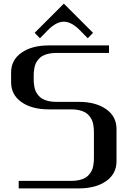

<svg xmlns="http://www.w3.org/2000/svg" viewBox="-20 -1043 748 1063"><path d="M333.5 -1022.9 495.1 -861.3 465.8 -831.1 421.9 -876Q375 -922.9 333.5 -922.9Q291 -922.9 245.1 -876L201.2 -831.1L171.9 -861.3ZM250 -437.5Q156.2 -437.5 98.9 -477.8Q41.5 -518.1 41.5 -587.4V-641.6Q41.5 -710.9 98.9 -751.2Q156.2 -791.5 250 -791.5H583.5V-750H291.5Q266.6 -750 246.6 -745.1Q226.6 -740.2 213.9 -732.7Q201.2 -725.1 191.9 -713.4Q182.6 -701.7 177.7 -691.2Q172.9 -680.7 170.2 -666Q167.5 -651.4 167 -641.6Q166.5 -631.8 166.5 -618.7V-610.4Q166.5 -597.2 167 -587.4Q167.5 -577.6 170.2 -563Q172.9 -548.3 177.7 -537.8Q182.6 -527.3 191.9 -515.6Q201.2 -503.9 213.9 -496.3Q226.6 -488.8 246.6 -483.9Q266.6 -479 291.5 -479H416.5Q510.3 -479 567.6 -438.7Q625 -398.4 625 -329.1V-149.9Q625 -80.6 567.6 -40.3Q510.3 0 416.5 0H83.5V-41.5H375Q399.9 -41.5 419.9 -46.4Q439.9 -51.3 452.6 -58.8Q465.3 -66.4 474.6 -78.1Q483.9 -89.8 488.8 -100.3Q493.7 -110.8 496.3 -125.5Q499 -140.1 499.5 -149.9Q500 -159.7 500 -172.9V-306.2Q500 -319.3 499.5 -329.1Q499 -338.9 496.3 -353.5Q493.7 -368.2 488.8 -378.7Q483.9 -389.2 474.6 -400.9Q465.3 -412.6 452.6 -420.2Q439.9 -427.7 419.9 -432.6Q399.9 -437.5 375 -437.5Z"/></svg>

Font: Gputeks
Style: Bold
Weight: 600
Width: 8
Version: Version 0.9